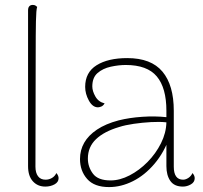

<svg xmlns="http://www.w3.org/2000/svg" viewBox="-20 -748 824 780"><path d="M164 10Q133 10 113.5 -11.5Q94 -33 94 -73V-706Q94 -717 99 -722.5Q104 -728 113 -728Q120 -728 124 -725.5Q128 -723 131 -720Q127 -709 126 -661.5Q125 -614 125 -524L124 -71Q124 -46 134.5 -32Q145 -18 165 -18Q179 -18 191 -25Q203 -32 209 -45Q214 -39 216 -34Q218 -29 218 -24Q218 -8 201.5 1Q185 10 164 10Z M723 10Q688 10 672 -13Q656 -36 656 -73V-206L670 -194Q647 -129 607.5 -82.5Q568 -36 520 -12Q472 12 423 12Q363 12 334 -21Q305 -54 305 -102Q305 -138 322 -168Q339 -198 374 -221.5Q409 -245 462 -259Q506 -270 558 -273.5Q610 -277 656 -272V-298Q656 -391 617 -437.5Q578 -484 491 -484Q462 -484 430 -477Q398 -470 376.5 -451.5Q355 -433 355 -397Q355 -378 367.5 -356Q380 -334 405 -328Q399 -318 391 -315Q383 -312 378 -312Q356 -312 341 -339.5Q326 -367 326 -395Q326 -454 372.5 -483Q419 -512 497 -512Q594 -512 640 -457Q686 -402 686 -298V-71Q686 -18 724 -18Q734 -18 745 -25Q756 -32 762 -45Q767 -39 769 -34Q771 -29 771 -24Q771 -8 755.5 1Q740 10 723 10ZM429 -15Q467 -15 506.5 -35.5Q546 -56 579.5 -90Q613 -124 634 -166Q655 -208 656 -251Q629 -254 593.5 -252Q558 -250 523.5 -245Q489 -240 464 -232Q403 -214 370 -182.5Q337 -151 337 -104Q337 -70 357.5 -42.5Q378 -15 429 -15Z"/></svg>

Font: Arima Thin Thin
Style: Regular
Weight: 250
Version: Version 1.100